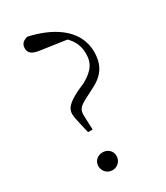

<svg xmlns="http://www.w3.org/2000/svg" viewBox="-189 -824 792 917"><g transform="rotate(-30 207.5 -366.0)"><path d="M153 12C182 12 203 -11 203 -38C203 -65 182 -86 153 -86C124 -86 103 -65 103 -38C103 -11 124 12 153 12ZM359 -521C359 -654 233 -719 118 -744C94 -737 80 -726 80 -702C80 -680 91 -663 134 -657L278 -636C307 -607 321 -575 321 -535C321 -483 302 -453 242 -418L199 -399C140 -369 119 -348 119 -316C119 -298 125 -281 132 -245L142 -204H167L164 -281C163 -317 174 -328 223 -353L260 -372C327 -404 359 -448 359 -521Z"/></g></svg>

Font: Noto Serif CJK HK ExtraLight
Style: Regular
Weight: 200
Designer: Ryoko NISHIZUKA 西塚涼子 (kana & ideographs); Frank Grießhammer (Latin, Greek & Cyrillic); Wenlong ZHANG 张文龙 (bopomofo); San
Foundry: Adobe
Version: Version 2.001;hotconv 1.1.0;makeotfexe 2.6.0